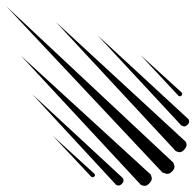

<svg xmlns="http://www.w3.org/2000/svg" viewBox="-20 -670 640 629"><path d="M0 -650 548 -137Q548 -136 551 -127.5Q554 -119 544 -108.5Q534 -98 524 -101Q514 -104 512 -105ZM163 -598 587 -207Q589 -207 591 -198.5Q593 -190 583.5 -179.5Q574 -169 564 -172Q554 -175 554 -177ZM49 -487 474 -98Q475 -96 477 -88Q479 -80 469.5 -69.5Q460 -59 450 -61.5Q440 -64 440 -66ZM300 -554 597 -280Q598 -280 599.5 -274Q601 -268 594 -261Q587 -254 580.5 -256.5Q574 -259 574 -259ZM86 -361 382 -87Q383 -87 384.5 -81Q386 -75 379.5 -68Q373 -61 366 -62.5Q359 -64 359 -66ZM440 -490 575 -367 576 -364Q578 -361 574.5 -357Q571 -353 568 -355L565 -356ZM153 -225 289 -101 291 -98Q292 -94 288 -91Q284 -88 282 -90L279 -91Z"/></svg>

Font: SauceCodePro Nerd Font Mono
Style: Regular
Weight: 500
Monospace: yes
Designer: Paul D. Hunt, Teo Tuominen
Foundry: Adobe Systems Incorporated
Version: Version 2.030;PS 1.000;hotconv 16.6.51;makeotf.lib2.5.65220;